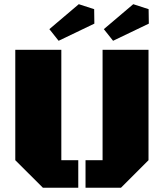

<svg xmlns="http://www.w3.org/2000/svg" viewBox="-20 -882 770 902"><path d="M677.7 -129.4 548.3 0H381.8V-129.4H461.9V-647.9H677.7ZM268.1 -129.4H347.7V0H181.6L51.8 -129.4V-647.9H268.1ZM350.1 -862.3 422.4 -838.9 423.3 -771 255.4 -690.4 211.9 -745.1ZM606 -862.3 678.2 -838.9 679.2 -771 511.2 -690.4 467.8 -745.1Z"/></svg>

Font: Black Ops One [rus by aLiNcE]
Style: Regular
Weight: 400
Designer: James Grieshaber
Foundry: James Grieshaber
Version: Version 1.002;May 25, 2024;FontCreator 13.0.0.2680 64-bit